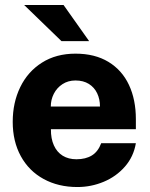

<svg xmlns="http://www.w3.org/2000/svg" viewBox="-20 -743 604 773"><path d="M287.8 -101.8Q324.9 -101.8 349.8 -117.1Q374.8 -132.4 387.5 -166.5H527Q517.9 -112.1 482.9 -72.2Q448 -32.2 397.4 -11.1Q346.9 10 291.5 10Q214.9 10 155.7 -22.3Q96.5 -54.6 63.9 -114.1Q31.2 -173.6 31.2 -252.5Q31.2 -330 61.6 -392.4Q92 -454.9 149.1 -490.9Q206.1 -527 284 -527Q362 -527 416.7 -493.8Q471.4 -460.5 499.2 -401.1Q527 -341.8 527 -263.5V-222.8H185Q184.6 -185 196.9 -157.8Q209.2 -130.5 232.4 -116.1Q255.6 -101.8 287.8 -101.8ZM382.5 -314Q382.5 -343.8 371.2 -367.4Q360 -391.1 337.8 -405.1Q315.5 -419 283.8 -419Q254.1 -419 231.5 -404.2Q208.9 -389.5 196.6 -365.3Q184.4 -341.1 184.5 -314ZM77.1 -723 227.4 -577.5H338.8L235.8 -723Z"/></svg>

Font: Public Sans VF
Style: Regular
Weight: 400
Designer: Pablo Impallari, Rodrigo Fuenzalida (Modified by Dan O. Williams and USWDS)
Version: Version 1.003